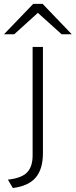

<svg xmlns="http://www.w3.org/2000/svg" viewBox="-68 -752 388 986"><path d="M-2 213.5 -27.5 170.5Q42.5 163 71 133.5Q99.5 104 99.5 46V-511H152.5V34Q152.5 116.5 115.2 160Q78 203.5 -2 213.5ZM-47.5 -576 102.5 -732H151L300.5 -576H248.5L126.5 -686L5 -576Z"/></svg>

Font: Overpass ExtraLight
Style: Regular
Weight: 250
Designer: Delve Withrington, Dave Bailey, Thomas Jockin
Foundry: Delve Fonts LLC
Version: Version 4.000